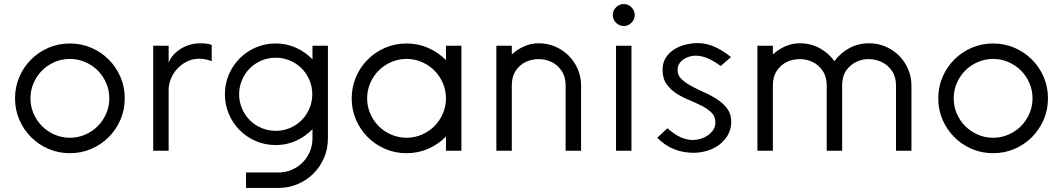

<svg xmlns="http://www.w3.org/2000/svg" viewBox="-20 -742 5232 945"><path d="M324 -528Q380 -528 429 -507Q478 -486 515 -449Q552 -412 573 -363Q594 -314 594 -258Q594 -202 573 -153Q552 -104 515 -67Q478 -30 429 -9Q380 12 324 12Q268 12 219 -9Q170 -30 133 -67Q96 -104 75 -153Q54 -202 54 -258Q54 -314 75 -363Q96 -412 133 -449Q170 -486 219 -507Q268 -528 324 -528ZM324 -452Q284 -452 248.5 -436.5Q213 -421 187 -395Q161 -369 145.5 -333.5Q130 -298 130 -258Q130 -218 145.5 -182.5Q161 -147 187 -121Q213 -95 248.5 -79.5Q284 -64 324 -64Q364 -64 399.5 -79.5Q435 -95 461 -121Q487 -147 502.5 -182.5Q518 -218 518 -258Q518 -298 502.5 -333.5Q487 -369 461 -395Q435 -421 399.5 -436.5Q364 -452 324 -452Z M1022 -521V-441Q991 -453 961 -453Q927 -453 899.5 -439Q872 -425 852 -403Q832 -381 821 -354Q810 -327 810 -301V0H734V-517H810V-432Q815 -448 828 -465Q841 -482 861.5 -496.5Q882 -511 909 -520Q936 -529 967 -529Q980 -529 994 -527.5Q1008 -526 1022 -521Z M1337 -528Q1391 -528 1437 -507Q1483 -486 1518 -450V-517H1594V-61Q1594 -10 1575 34.5Q1556 79 1523 112Q1490 145 1445.5 164Q1401 183 1350 183H1191V107H1350Q1385 107 1415.5 94Q1446 81 1469 58Q1492 35 1505 4.5Q1518 -26 1518 -61V-106Q1483 -70 1437 -49Q1391 -28 1337 -28Q1285 -28 1239.5 -47.5Q1194 -67 1160 -101Q1126 -135 1106.5 -180.5Q1087 -226 1087 -278Q1087 -330 1106.5 -375.5Q1126 -421 1160 -455Q1194 -489 1239.5 -508.5Q1285 -528 1337 -528ZM1337 -458Q1300 -458 1267 -444Q1234 -430 1209.5 -405.5Q1185 -381 1171 -348Q1157 -315 1157 -278Q1157 -241 1171 -208Q1185 -175 1209.5 -150.5Q1234 -126 1267 -112Q1300 -98 1337 -98Q1374 -98 1407 -112Q1440 -126 1464.5 -150.5Q1489 -175 1503 -208Q1517 -241 1517 -278Q1517 -315 1503 -348Q1489 -381 1464.5 -405.5Q1440 -430 1407 -444Q1374 -458 1337 -458Z M1981 -528Q2038 -528 2088 -506Q2138 -484 2175 -446V-517H2251V0H2175V-70Q2138 -32 2088 -10Q2038 12 1981 12Q1925 12 1876 -9Q1827 -30 1790 -67Q1753 -104 1732 -153Q1711 -202 1711 -258Q1711 -314 1732 -363Q1753 -412 1790 -449Q1827 -486 1876 -507Q1925 -528 1981 -528ZM1981 -452Q1941 -452 1905.5 -436.5Q1870 -421 1844 -395Q1818 -369 1802.5 -333.5Q1787 -298 1787 -258Q1787 -218 1802.5 -182.5Q1818 -147 1844 -121Q1870 -95 1905.5 -79.5Q1941 -64 1981 -64Q2021 -64 2056.5 -79.5Q2092 -95 2118 -121Q2144 -147 2159.5 -182.5Q2175 -218 2175 -258Q2175 -298 2159.5 -333.5Q2144 -369 2118 -395Q2092 -421 2056.5 -436.5Q2021 -452 1981 -452Z M2423 -517H2499V-474Q2526 -499 2560 -514Q2594 -529 2632 -529Q2675 -529 2713 -512.5Q2751 -496 2779 -468Q2807 -440 2823.5 -402Q2840 -364 2840 -321V0H2764V-321Q2764 -364 2744.5 -393Q2725 -422 2695.5 -436.5Q2666 -451 2631.5 -451Q2597 -451 2567.5 -437Q2538 -423 2518.5 -394Q2499 -365 2499 -321V0H2423Z M3050 -614Q3028 -614 3012 -630Q2996 -646 2996 -668Q2996 -690 3012 -706Q3028 -722 3050 -722Q3072 -722 3088 -706Q3104 -690 3104 -668Q3104 -646 3088 -630Q3072 -614 3050 -614ZM3012 -517H3088V0H3012Z M3415 -530Q3493 -530 3578 -461L3527 -417Q3460 -468 3404 -468Q3389 -468 3373 -463.5Q3357 -459 3344 -450Q3331 -441 3323 -428Q3315 -415 3315 -397Q3315 -371 3334.5 -352.5Q3354 -334 3383.5 -318Q3413 -302 3447 -287Q3481 -272 3510.5 -252.5Q3540 -233 3559.5 -207Q3579 -181 3579 -143Q3579 -106 3562.5 -77.5Q3546 -49 3520 -29.5Q3494 -10 3460.5 0Q3427 10 3394 10Q3287 10 3215 -64L3265 -111Q3328 -53 3391 -53Q3409 -53 3428.5 -59Q3448 -65 3464 -76Q3480 -87 3490.5 -103Q3501 -119 3501 -139Q3501 -169 3481.5 -188Q3462 -207 3433.5 -221.5Q3405 -236 3371 -250Q3337 -264 3308.5 -282.5Q3280 -301 3260.5 -328.5Q3241 -356 3241 -399Q3241 -433 3257 -458Q3273 -483 3298.5 -499Q3324 -515 3355 -522.5Q3386 -530 3415 -530Z M3708 -517H3784V-474Q3811 -499 3845 -514Q3879 -529 3917 -529Q3970 -529 4014 -505Q4058 -481 4087 -441Q4116 -481 4160 -505Q4204 -529 4258 -529Q4301 -529 4339 -512.5Q4377 -496 4405 -468Q4433 -440 4449.5 -402Q4466 -364 4466 -321V0H4390V-321Q4390 -364 4370.5 -392.5Q4351 -421 4322 -435.5Q4293 -450 4259 -451Q4225 -452 4195.5 -438Q4166 -424 4146 -396.5Q4126 -369 4125 -326V0H4049V-321Q4049 -364 4029.5 -393Q4010 -422 3980.5 -436.5Q3951 -451 3916.5 -451Q3882 -451 3852.5 -437Q3823 -423 3803.5 -394Q3784 -365 3784 -321V0H3708Z M4868 -528Q4924 -528 4973 -507Q5022 -486 5059 -449Q5096 -412 5117 -363Q5138 -314 5138 -258Q5138 -202 5117 -153Q5096 -104 5059 -67Q5022 -30 4973 -9Q4924 12 4868 12Q4812 12 4763 -9Q4714 -30 4677 -67Q4640 -104 4619 -153Q4598 -202 4598 -258Q4598 -314 4619 -363Q4640 -412 4677 -449Q4714 -486 4763 -507Q4812 -528 4868 -528ZM4868 -452Q4828 -452 4792.5 -436.5Q4757 -421 4731 -395Q4705 -369 4689.5 -333.5Q4674 -298 4674 -258Q4674 -218 4689.5 -182.5Q4705 -147 4731 -121Q4757 -95 4792.5 -79.5Q4828 -64 4868 -64Q4908 -64 4943.5 -79.5Q4979 -95 5005 -121Q5031 -147 5046.5 -182.5Q5062 -218 5062 -258Q5062 -298 5046.5 -333.5Q5031 -369 5005 -395Q4979 -421 4943.5 -436.5Q4908 -452 4868 -452Z"/></svg>

Font: Afrihost Sans
Style: Regular
Weight: 400
Designer: Afrihost SP Pty Ltd
Version: Version 1.000